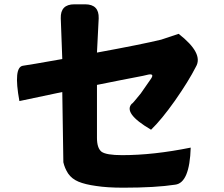

<svg xmlns="http://www.w3.org/2000/svg" viewBox="-20 -819 1040 891"><path d="M274 -66 269 -392 70 -350Q41 -508 87 -514Q111 -517 269 -545L262 -734Q260 -799 325 -799H375Q440 -799 438 -734L430 -575Q637 -613 728 -635L809 -662Q926 -571 889 -509Q855 -442 792 -352Q729 -263 681 -217Q548 -295 593 -339Q591 -333 633 -385L681 -454Q697 -478 669 -473L643 -467Q605 -460 540 -447Q476 -434 430 -425V-179Q430 -132 451 -115Q473 -99 547 -99Q692 -99 865 -134Q860 30 793 38Q702 52 552 52Q477 52 426 44Q375 37 344 24Q313 11 296 -14Q280 -39 274 -66Z"/></svg>

Font: Swei Half Moon CJK SC
Style: Black
Weight: 900
Version: Version 2.071